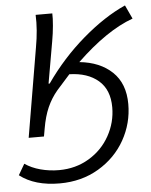

<svg xmlns="http://www.w3.org/2000/svg" viewBox="-78 -583 661 838"><g transform="rotate(-5 252.0 -164.5)"><path d="M109 -532H182Q183 -512 180 -478Q177 -444 171 -411L139 -228H144Q218 -334 313.5 -416Q409 -498 501 -539L529 -479Q413 -437 281 -310Q371 -301 424.5 -250Q478 -199 478 -109Q478 -25 437 48Q396 121 321 165.5Q246 210 150 210Q41 210 -25 159L3 111Q32 131 71 141.5Q110 152 152 152Q225 152 283.5 117Q342 82 374.5 23.5Q407 -35 407 -101Q407 -178 360 -218.5Q313 -259 233 -261Q213 -239 175 -196Q148 -164 131 -125.5Q114 -87 105 -34L99 0H32L98 -390Q112 -467 109 -532Z"/></g></svg>

Font: Nebula Sans Book
Style: Regular
Weight: 400
Italic angle: -9°
Designer: Paul D. Hunt for Adobe (as Source Sans)
Foundry: Nebula Entertainment & Broadcasting LLC
Version: Version 1.010